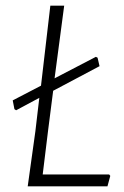

<svg xmlns="http://www.w3.org/2000/svg" viewBox="-20 -659 437 679"><path d="M366 -42 370 -37 360 0H78L105 -194L119 -313L37 -269L31 -273L25 -304L125 -356L158 -639H207L173 -382L319 -458L325 -455L332 -425L168 -338L150 -197L131 -42Z"/></svg>

Font: Alegreya Sans SC Light
Style: Italic
Weight: 300
Italic angle: -7°
Designer: Juan Pablo del Peral
Foundry: Huerta Tipografica
Version: Version 2.007